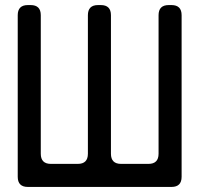

<svg xmlns="http://www.w3.org/2000/svg" viewBox="-20 -729 787 758"><path d="M50 -31Q50 9 90 9H657Q697 9 697 -31V-669Q697 -709 657 -709H646Q606 -709 606 -669V-122Q606 -82 566 -82H458Q418 -82 418 -122V-669Q418 -709 378 -709H367Q327 -709 327 -669V-122Q327 -82 287 -82H181Q141 -82 141 -122V-669Q141 -709 101 -709H90Q50 -709 50 -669Z"/></svg>

Font: WD-XL Lubrifont TC
Style: Regular
Weight: 400
Designer: [WD-XL Lubrifont] Copyright 2020-2022 (c) NightFurySL2001, Skr-ZERO; [ZCOOL QingKe HuangYou] Copyright 2018-2022 (c) The
Version: Version 2.001;hotconv 1.1.1;makeotfexe 2.6.0